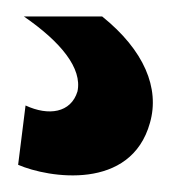

<svg xmlns="http://www.w3.org/2000/svg" viewBox="-20 -20 205 233"><path d="M11 108 2 180C39 196 139 212 162 129C174 87 155 41 104 0H9C54 31 80 63 74 91C66 117 39 121 11 108Z"/></svg>

Font: Vanilla Cream ExtraBold
Style: Regular
Weight: 800
Designer: Jeremy Tribby, Jinavaṁso
Foundry: Tribby Type
Version: Version 1.422;Glyphs 3.1.2 (3151)